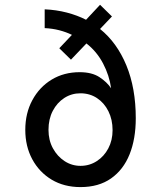

<svg xmlns="http://www.w3.org/2000/svg" viewBox="-20 -750 656 782"><path d="M308 12Q241 12 190.5 -18.2Q140 -48.5 111.5 -101.2Q83 -154 83 -221Q83 -289 111.8 -342.2Q140.5 -395.5 190.5 -425.8Q240.5 -456 304.5 -456Q354 -456 384.8 -436Q415.5 -416 432.5 -390.5Q425.5 -442.5 399.8 -491.5Q374 -540.5 332 -573L269 -507L221.5 -553.5L273 -608Q249.5 -619.5 221.5 -626.8Q193.5 -634 162 -635.5V-712Q209 -710 252.2 -698.8Q295.5 -687.5 330.5 -669.5L387.5 -730.5L436 -683L387.5 -632Q456.5 -576.5 494.8 -483.5Q533 -390.5 533 -268.5Q533 -184.5 507.8 -121.5Q482.5 -58.5 432.2 -23.2Q382 12 308 12ZM308 -74.5Q344.5 -74.5 374.2 -93.8Q404 -113 421.2 -145.8Q438.5 -178.5 438.5 -220Q438.5 -263 421.5 -297Q404.5 -331 375 -350.5Q345.5 -370 307.5 -370Q271.5 -370 242 -351Q212.5 -332 195 -298.5Q177.5 -265 177.5 -221Q177.5 -179 195.5 -146Q213.5 -113 243 -93.8Q272.5 -74.5 308 -74.5Z"/></svg>

Font: Overpass Mono Light Medium
Style: Regular
Weight: 500
Monospace: yes
Version: Version 4.000